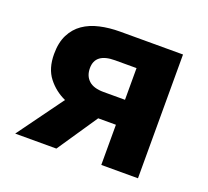

<svg xmlns="http://www.w3.org/2000/svg" viewBox="-92 -609 785 723"><g transform="rotate(20 300.0 -248.0)"><path d="M379 0V-161H308L199 0H34L167 -183Q125 -202 97 -238Q69 -274 69 -332Q69 -378 85 -409.5Q101 -441 128.5 -460Q156 -479 193.5 -487.5Q231 -496 274 -496H526V0ZM293 -261H379V-388H293Q214 -388 214 -328Q214 -297 233.5 -279Q253 -261 293 -261Z"/></g></svg>

Font: Source Code Pro
Style: Bold
Weight: 700
Monospace: yes
Designer: Paul D. Hunt, Teo Tuominen
Foundry: Adobe Systems Incorporated
Version: Version 2.030;PS 1.000;hotconv 16.6.51;makeotf.lib2.5.65220